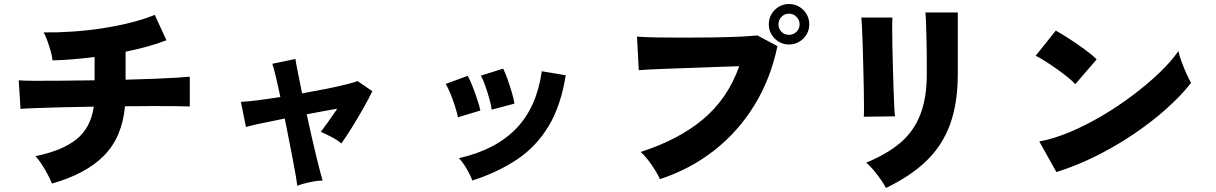

<svg xmlns="http://www.w3.org/2000/svg" viewBox="-20 -875 6040 954"><path d="M238 37Q230 16 216 -10Q202 -36 186.5 -60Q171 -84 156 -99Q289 -126 360 -183Q431 -240 446 -345Q363 -344 288 -342Q213 -340 158.5 -338Q104 -336 82 -334L73 -476Q93 -474 149 -473.5Q205 -473 284 -474Q363 -475 450 -476V-592Q334 -577 241 -575Q239 -596 231.5 -622Q224 -648 215 -673Q206 -698 197 -714Q264 -713 339 -718Q414 -723 489 -734.5Q564 -746 631 -763Q698 -780 749 -801L807 -675Q767 -659 714.5 -644.5Q662 -630 604 -618V-479Q680 -481 746 -483.5Q812 -486 859 -489Q906 -492 923 -494V-346Q903 -347 855 -347.5Q807 -348 741.5 -348Q676 -348 601 -347Q587 -193 496.5 -101.5Q406 -10 238 37Z M1457 48Q1456 36 1450.5 3Q1445 -30 1436 -76.5Q1427 -123 1416.5 -177Q1406 -231 1395 -286Q1328 -273 1275 -261.5Q1222 -250 1202 -244L1177 -369Q1206 -370 1258 -376.5Q1310 -383 1373 -393Q1360 -455 1349 -500.5Q1338 -546 1333 -558L1448 -582Q1449 -570 1458.5 -523Q1468 -476 1481 -411Q1542 -422 1598 -433Q1654 -444 1696 -454.5Q1738 -465 1757 -472L1830 -422Q1812 -384 1785 -336.5Q1758 -289 1729.5 -243Q1701 -197 1676 -162Q1657 -179 1625 -195.5Q1593 -212 1574 -220Q1591 -242 1613 -273Q1635 -304 1656 -335Q1622 -329 1583 -322Q1544 -315 1504 -307Q1516 -251 1528.5 -196Q1541 -141 1552.5 -94.5Q1564 -48 1572 -17Q1580 14 1583 22Q1552 23 1515.5 31Q1479 39 1457 48Z M2327 22Q2317 -5 2298 -37.5Q2279 -70 2260 -89Q2442 -130 2544.5 -236Q2647 -342 2672 -521L2791 -501Q2767 -350 2706 -248.5Q2645 -147 2549.5 -83Q2454 -19 2327 22ZM2423 -330Q2421 -351 2411.5 -384.5Q2402 -418 2390.5 -450.5Q2379 -483 2369 -499L2480 -534Q2490 -515 2501.5 -482.5Q2513 -450 2523 -416.5Q2533 -383 2536 -360ZM2255 -292Q2252 -312 2241.5 -345Q2231 -378 2218 -410Q2205 -442 2194 -458L2304 -498Q2315 -479 2327.5 -447Q2340 -415 2351 -382Q2362 -349 2367 -326Z M3259 15Q3251 -3 3235.5 -28.5Q3220 -54 3201 -79Q3182 -104 3163 -120Q3351 -180 3473.5 -282.5Q3596 -385 3653 -546Q3604 -545 3544.5 -542.5Q3485 -540 3424 -538Q3363 -536 3308 -534Q3253 -532 3212.5 -530Q3172 -528 3154 -526L3145 -693Q3184 -690 3244.5 -689Q3305 -688 3375.5 -688Q3446 -688 3516.5 -689Q3587 -690 3646.5 -692.5Q3706 -695 3743 -699L3843 -646Q3809 -483 3728 -351.5Q3647 -220 3528 -127Q3409 -34 3259 15ZM3900 -654Q3859 -654 3829.5 -683.5Q3800 -713 3800 -754Q3800 -796 3829.5 -825.5Q3859 -855 3900 -855Q3942 -855 3971.5 -825.5Q4001 -796 4001 -754Q4001 -713 3971.5 -683.5Q3942 -654 3900 -654ZM3900 -702Q3922 -702 3937.5 -717Q3953 -732 3953 -754Q3953 -776 3937.5 -791.5Q3922 -807 3900 -807Q3878 -807 3863 -791.5Q3848 -776 3848 -754Q3848 -732 3863 -717Q3878 -702 3900 -702Z M4382 59Q4373 41 4357 18Q4341 -5 4322 -28Q4303 -51 4284 -67Q4387 -109 4453.5 -165.5Q4520 -222 4552.5 -305Q4585 -388 4585 -507V-562Q4585 -591 4584.5 -627Q4584 -663 4583 -699.5Q4582 -736 4581 -766Q4580 -796 4578 -813H4739V-507Q4739 -363 4701 -258Q4663 -153 4584 -76.5Q4505 0 4382 59ZM4272 -295Q4273 -307 4273 -344Q4273 -381 4272 -433Q4271 -485 4269.5 -541.5Q4268 -598 4266.5 -650Q4265 -702 4263 -739.5Q4261 -777 4260 -788H4414Q4413 -774 4413 -737Q4413 -700 4414 -650.5Q4415 -601 4416.5 -546.5Q4418 -492 4419.5 -441.5Q4421 -391 4423 -352.5Q4425 -314 4427 -297Z M5229 -20 5144 -172Q5215 -185 5295 -218.5Q5375 -252 5455.5 -299.5Q5536 -347 5609.5 -402.5Q5683 -458 5741.5 -514Q5800 -570 5835 -621Q5840 -599 5851 -568.5Q5862 -538 5875 -509.5Q5888 -481 5898 -463Q5848 -399 5774.5 -333.5Q5701 -268 5612 -208Q5523 -148 5425.5 -99.5Q5328 -51 5229 -20ZM5323 -457Q5309 -472 5285 -491.5Q5261 -511 5232 -531.5Q5203 -552 5175 -570Q5147 -588 5126 -598L5226 -723Q5255 -707 5293.5 -682Q5332 -657 5369 -630Q5406 -603 5429 -580Z"/></svg>

Font: Zen Kaku Gothic New Black
Style: Regular
Weight: 900
Designer: Yoshimichi Ohira
Foundry: Positype
Version: Version 1.001